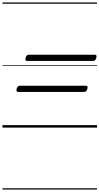

<svg xmlns="http://www.w3.org/2000/svg" viewBox="-20 -1030 803 1550"><path d="M199 -538Q189 -538 186 -544Q183 -550 187 -564Q193 -588 212 -588H745Q755 -588 758 -581.5Q761 -575 757 -562Q751 -538 732 -538ZM127 -288Q117 -288 114 -294Q111 -300 115 -314Q121 -338 140 -338H673Q683 -338 686 -331.5Q689 -325 685 -312Q679 -288 660 -288ZM0 490H763V500H0ZM0 -20H763V0H0ZM0 -505H763V-500H0ZM0 -1010H763V-1000H0Z"/></svg>

Font: Playwrite TZ Guides
Style: Regular
Weight: 400
Designer: Veronika Burian, José Scaglione
Foundry: TypeTogether
Version: Version 1.003